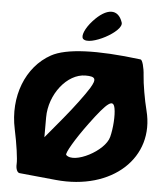

<svg xmlns="http://www.w3.org/2000/svg" viewBox="-66 -1176 1009 1169"><g transform="rotate(5 438.5 -591.5)"><path d="M223 -820C74 -738 1 -550 43 -354C62 -266 75 -173 73 -144C71 -115 81 -91 96 -90C111 -89 211 -79 319 -68C665 -34 905 -254 832 -538C816 -600 799 -698 796 -748C793 -798 780 -843 769 -844C498 -878 314 -870 223 -820ZM479 -644C454 -603 390 -517 331 -446L227 -321V-442C227 -584 332 -717 444 -717C506 -717 514 -702 479 -644ZM626 -358C604 -270 420 -175 369 -225C360 -234 413 -325 487 -425C592 -567 626 -591 637 -533C645 -492 640 -412 626 -358ZM457 -1050C415 -1004 394 -954 410 -938C451 -897 653 -1004 635 -1058C608 -1140 537 -1138 457 -1050Z"/></g></svg>

Font: Hussar Skorodowane
Style: Bold
Weight: 700
Foundry: Cannot Into Space Fonts
Version: Version 0.892